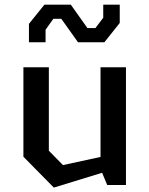

<svg xmlns="http://www.w3.org/2000/svg" viewBox="-20 -818 660 849"><path d="M196 -520.5H83.5V-125L218 11.5L431.5 -54L454 0H537V-520.5H424.5V-124L258.5 -88L196 -151.5ZM108 -631H181.5V-686.5L216 -735H251L325 -631H441.5L509.5 -716.5V-797.5H436.5V-739.5L402 -694H366.5L293 -797.5H176.5L108 -712.5Z"/></svg>

Font: Monaspace Krypton Medium
Style: Regular
Weight: 500
Designer: Riley Cran & the Lettermatic Team
Foundry: Lettermatic
Version: Version 1.101 (Monaspace Krypton)